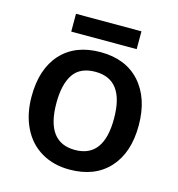

<svg xmlns="http://www.w3.org/2000/svg" viewBox="-105 -783 821 884"><g transform="rotate(15 305.5 -340.5)"><path d="M168 -271Q168 -84 305.7 -84Q443.4 -84 442.9 -270Q442.9 -456.1 305.2 -456.1Q232.4 -456.1 200.2 -408.2Q168 -360.4 168 -271ZM304.2 9.8Q228.5 9.8 170.4 -24.4Q112.3 -58.6 81.1 -122.6Q49.8 -186.5 49.8 -271Q49.8 -402.3 117.2 -476.1Q184.6 -549.8 304.7 -549.8Q424.8 -549.8 492.7 -474.6Q561 -398.4 561 -268.6Q561 -138.7 493.2 -64.5Q425.3 9.8 304.2 9.8ZM148.9 -690.9H460.9V-606H148.9Z"/></g></svg>

Font: OpenSans-Semibold
Style: Regular
Weight: 600
Foundry: Ascender Corporation
Version: Version 1.10